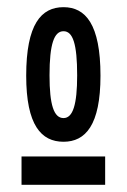

<svg xmlns="http://www.w3.org/2000/svg" viewBox="-20 -655 353 535"><path d="M157 -260C218 -260 260 -306 260 -444C260 -588 218 -635 157 -635C95 -635 53 -588 53 -444C53 -306 95 -260 157 -260ZM157 -326C130 -326 118 -363 118 -445C118 -533 131 -568 157 -568C183 -568 195 -533 195 -445C195 -363 183 -326 157 -326ZM40 -219V-140H273V-219Z"/></svg>

Font: Inconsolata ExtraCondensed
Style: Bold
Weight: 700
Width: 2
Monospace: yes
Designer: Raph Levien, Cyreal, Brenton Simpson
Foundry: Raph Levien, Cyreal, Google
Version: Version 3.100